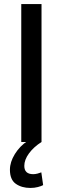

<svg xmlns="http://www.w3.org/2000/svg" viewBox="-20 -701 310 948"><path d="M185 0H85V-681H185ZM130 227Q87 227 58 206.5Q29 186 29 137Q29 99 53.5 59.5Q78 20 116 -5L185 0Q146 25 123 56.5Q100 88 100 118Q100 159 144 159Q154 159 165.5 156Q177 153 184 150L193 213Q184 218 167 222.5Q150 227 130 227Z"/></svg>

Font: Gabarito
Style: Regular
Weight: 400
Designer: Leandro Assis / Alvaro Franca / Felipe Casaprima
Foundry: Naipe Foundry
Version: Version 1.000